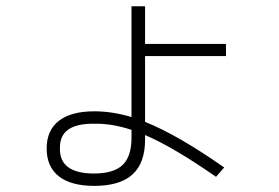

<svg xmlns="http://www.w3.org/2000/svg" viewBox="-20 -611 904 621"><path d="M130.9 -130.9Q130.9 -189.5 170.4 -220.2Q210 -251 285.2 -251Q343.3 -251 405.3 -232.4V-590.8H449.2V-468.8H710.9V-429.7H449.2V-216.8Q554.7 -174.8 705.1 -69.3L678.7 -39.1Q542 -134.3 449.2 -174.3V-159.2Q449.2 -84 408.7 -46.9Q368.2 -9.8 285.2 -9.8Q209.5 -9.8 170.2 -40.8Q130.9 -71.8 130.9 -130.9ZM284.2 -49.8Q347.7 -49.8 376.5 -77.4Q405.3 -105 405.3 -165V-190.9Q342.3 -211.9 285.2 -210.9Q228 -211.4 200.4 -191.7Q172.9 -171.9 173.8 -130.9Q172.4 -49.8 284.2 -49.8Z"/></svg>

Font: Pretendard GOV ExtraLight
Style: Regular
Weight: 200
Designer: Base glyphs from Inter by Rasmus Andersson; Hangeul glyphs from Noto Sans CJK(Source Han Sans) by Jang Soo-young and Kan
Foundry: Kil Hyung-jin
Version: Version 1.309